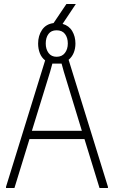

<svg xmlns="http://www.w3.org/2000/svg" viewBox="-20 -937 568 957"><path d="M10 -6 205 -636Q187 -650 178.5 -672Q170 -694 170 -720Q170 -759 189.5 -788Q209 -817 247 -822L311 -917H358L292 -818Q324 -809 340 -782Q356 -755 356 -720Q356 -695 347.5 -674Q339 -653 322 -639L518 -6V0H476L401 -244H127L52 0H10ZM262 -654Q289 -654 303.5 -673Q318 -692 318 -720Q318 -749 304 -767.5Q290 -786 262 -786Q235 -786 221.5 -767.5Q208 -749 208 -720Q208 -692 222 -673Q236 -654 262 -654ZM388 -285 298 -580 287 -620H241L230 -580L139 -285Z"/></svg>

Font: Encode Sans Compressed
Style: ExtraLight
Weight: 200
Designer: Pablo Impallari, Andres Torresi
Foundry: Pablo Impallari, Andres Torresi
Version: Version 1.000; ttfautohint (v1.00) -l 8 -r 50 -G 200 -x 14 -